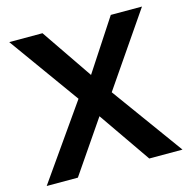

<svg xmlns="http://www.w3.org/2000/svg" viewBox="-103 -802 899 904"><g transform="rotate(-15 346.0 -350.0)"><path d="M15 0 266 -358 20 -700H182L352 -451L515 -700H667L425 -347L677 0H515L340 -253L167 0Z"/></g></svg>

Font: Lexend Deca Medium
Style: Regular
Weight: 500
Designer: Bonnie Shaver-Troup, Thomas Jockin
Foundry: Lexend
Version: Version 1.008; ttfautohint (v1.8.4.7-5d5b)